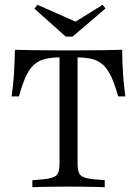

<svg xmlns="http://www.w3.org/2000/svg" viewBox="-20 -778 569 798"><path d="M260.5 -2.4Q233.9 -2.4 206.9 -2Q179.8 -1.6 155.6 -1.2Q131.5 -0.8 114.5 0V-29L162.1 -33.1Q202.4 -37.1 214.9 -49.6Q227.4 -62.1 227.4 -98.4V-201.6H302.4V-98.4Q302.4 -62.1 314.9 -49.6Q327.4 -37.1 367.7 -33.1L415.3 -29V0Q397.6 -0.8 373.8 -1.2Q350 -1.6 323 -2Q296 -2.4 268.5 -2.4H264.5ZM231.5 -539.5Q193.5 -539.5 166.5 -532.7Q139.5 -525.8 120.6 -508.5Q101.6 -491.1 87.1 -459.3Q72.6 -427.4 58.9 -377.4H28.2Q35.5 -426.6 38.3 -474.2Q41.1 -521.8 41.9 -571Q76.6 -570.2 124.2 -569.4Q171.8 -568.5 238.7 -568.5H291.1Q357.3 -568.5 405.2 -569.4Q453.2 -570.2 487.9 -571Q487.9 -521.8 491.1 -474.2Q494.4 -426.6 500.8 -377.4H471Q457.3 -427.4 442.3 -459.3Q427.4 -491.1 408.5 -508.5Q389.5 -525.8 362.9 -532.7Q336.3 -539.5 297.6 -539.5ZM227.4 -201.6V-551.6H302.4V-201.6ZM406.5 -758.1 418.5 -742.7 281.5 -625.8H253.2L123.4 -741.9L135.5 -758.1L320.2 -676.6L269.4 -672.6Z"/></svg>

Font: Playfair 5pt SemiExpanded Light Light
Style: Regular
Weight: 300
Version: Version 2.203